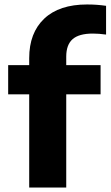

<svg xmlns="http://www.w3.org/2000/svg" viewBox="-20 -838 494 858"><path d="M110.5 0V-416.5H16.5V-547H110.5V-578Q110.5 -691 177.5 -754.5Q244.5 -818 369 -818Q393 -818 413 -816.5Q433 -815 454 -812V-683.5Q422 -688 395 -688Q333 -688 304.5 -663Q276 -638 276 -585V-547H429.5V-416.5H276V0Z"/></svg>

Font: Encode Sans SemiExpanded SemiExpanded
Style: Bold
Weight: 700
Width: 6
Designer: Multiple Designers
Foundry: Impallari Type
Version: Version 3.000; ttfautohint (v1.8.3) -l 8 -r 50 -G 200 -x 14 